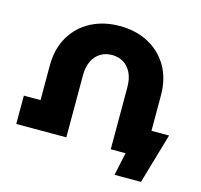

<svg xmlns="http://www.w3.org/2000/svg" viewBox="-97 -654 909 867"><g transform="rotate(15 357.5 -220.5)"><path d="M510 107 540.8 -35.9 636 0H463.8V-128.1H702.2L633.7 107ZM100.1 0V-292.7Q100.1 -372.2 133.8 -429.4Q167.5 -486.6 226.1 -517.4Q284.8 -548.3 359.9 -548.3Q435.5 -548.3 494 -517.4Q552.4 -486.6 586.1 -429.4Q619.8 -372.2 619.8 -292.7V0H463.8V-289.6Q463.8 -328.9 450.6 -356.4Q437.3 -384 414.2 -398.3Q391 -412.7 359.9 -412.7Q329.3 -412.7 305.9 -398.3Q282.6 -384 269.3 -356.4Q256.1 -328.9 256.1 -289.6V0ZM22.1 0V-132.3H187.1V0Z"/></g></svg>

Font: Montserrat Alternates Thin
Style: Regular
Weight: 100
Designer: Julieta Ulanovsky
Foundry: Julieta Ulanovsky
Version: Version 9.000